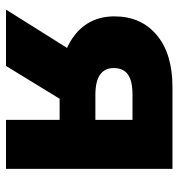

<svg xmlns="http://www.w3.org/2000/svg" viewBox="2 -582 581 624"><g transform="rotate(90 292.0 -270.5)"><path d="M529.3 0H370.1V-411.1H287.1Q243.2 -411.1 222.4 -396Q201.7 -380.9 201.7 -350.6Q201.7 -320.8 223.1 -305.7Q244.6 -290.5 289.1 -290.5H436V-174.3H269Q158.2 -174.3 95.9 -222.4Q33.7 -270.5 33.7 -352.5Q33.7 -439 94.5 -490Q155.3 -541 263.2 -541H529.3ZM194.8 0H11.7L166.5 -246.6H345.7Z"/></g></svg>

Font: Inter 17pt ExtraBold
Style: Regular
Weight: 800
Version: Version 4.001;git-66647c0bb